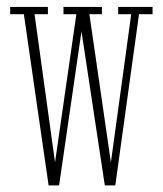

<svg xmlns="http://www.w3.org/2000/svg" viewBox="-20 -544 480 567"><path d="M289.5 3.5 213 -502H167.5V-523.5H281V-502H244L307.5 -64.5L367.5 -502H329V-523.5H430.5V-502H390.5L320.5 3.5ZM123.5 3.5 50.5 -502H10V-523.5H121.5V-502H82L142.5 -64.5L205.5 -502H169V-523.5H271.5V-502H228L154.5 3.5Z"/></svg>

Font: Imbue 48pt Thin
Style: Regular
Weight: 250
Designer: Tyler Finck
Foundry: Etcetera Type Company
Version: Version 1.102